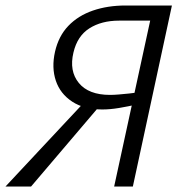

<svg xmlns="http://www.w3.org/2000/svg" viewBox="-43 -678 660 698"><path d="M372 0 503 -603H390Q326 -603 282 -575Q238 -547 224 -487Q208 -420 243.5 -376.5Q279 -333 357 -333Q371 -333 388.5 -334.5Q406 -336 426 -338Q446 -340 466 -343L458 -299Q423 -291 390 -285.5Q357 -280 329 -280Q263 -280 219.5 -308.5Q176 -337 160 -384.5Q144 -432 157 -490Q170 -547 205.5 -584Q241 -621 294.5 -639.5Q348 -658 414 -658H582L440 0ZM-23 0 278 -322 327 -302 70 0Z"/></svg>

Font: Ysabeau Infant
Style: Italic
Weight: 400
Italic angle: -12°
Designer: Christian Thalmann (Catharsis Fonts)
Version: Version 2.001;gftools[0.9.30]; featfreeze: ss01,ss02,lnum